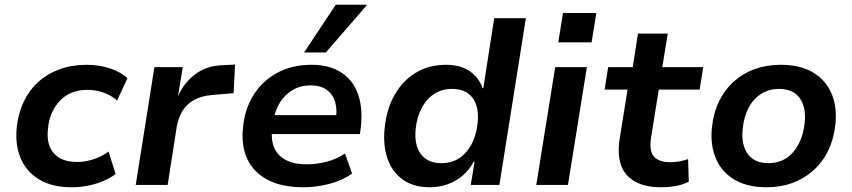

<svg xmlns="http://www.w3.org/2000/svg" viewBox="-20 -782 3604 812"><path d="M283 10Q201 10 146.5 -22.5Q92 -55 67.5 -112.5Q43 -170 51 -245Q57 -303 80.5 -352Q104 -401 142 -435.5Q180 -470 232 -489Q284 -508 347 -508Q400 -508 446 -492.5Q492 -477 519 -451L475 -357Q452 -378 419 -390Q386 -402 351 -402Q313 -402 283.5 -390Q254 -378 233 -355.5Q212 -333 199 -303.5Q186 -274 183 -238Q175 -172 207 -134.5Q239 -97 307 -97Q340 -97 375.5 -108.5Q411 -120 439 -141L469 -46Q448 -30 418 -17Q388 -4 353.5 3Q319 10 283 10Z M554 0 633 -498H753L733 -377H734Q758 -432 805 -467.5Q852 -503 916 -506L974 -509L968 -388L874 -380Q831 -376 800.5 -359Q770 -342 752.5 -314Q735 -286 728 -249L689 0Z M1264 10Q1172 10 1112 -21.5Q1052 -53 1025.5 -110.5Q999 -168 1008 -246Q1016 -323 1053 -381.5Q1090 -440 1152.5 -474Q1215 -508 1297 -508Q1374 -508 1424 -475Q1474 -442 1494.5 -383Q1515 -324 1506 -244L1502 -215H1108L1120 -295H1418L1400 -275Q1407 -320 1397 -352Q1387 -384 1361 -402.5Q1335 -421 1293 -421Q1251 -421 1218 -401.5Q1185 -382 1164.5 -349.5Q1144 -317 1137 -275L1133 -251Q1124 -198 1138 -161.5Q1152 -125 1187.5 -106Q1223 -87 1277 -87Q1318 -87 1361 -98Q1404 -109 1439 -133L1469 -48Q1427 -18 1371.5 -4Q1316 10 1264 10ZM1266 -560 1400 -762H1533L1358 -560Z M1797 10Q1729 10 1683.5 -22.5Q1638 -55 1618.5 -112Q1599 -169 1607 -242Q1615 -321 1649 -381Q1683 -441 1738.5 -474.5Q1794 -508 1867 -508Q1926 -508 1965.5 -481.5Q2005 -455 2021 -409H2024L2070 -705H2204L2092 0H1971L1987 -98H1983Q1964 -62 1935 -38Q1906 -14 1871 -2Q1836 10 1797 10ZM1847 -92Q1891 -92 1923 -113.5Q1955 -135 1975 -173.5Q1995 -212 2000 -262Q2007 -329 1979 -367.5Q1951 -406 1892 -406Q1849 -406 1816.5 -385Q1784 -364 1763.5 -325.5Q1743 -287 1738 -237Q1731 -170 1759.5 -131Q1788 -92 1847 -92Z M2341 -603 2361 -727H2502L2482 -603ZM2248 0 2328 -498H2462L2382 0Z M2777 10Q2708 10 2665 -14.5Q2622 -39 2606.5 -83.5Q2591 -128 2600 -191L2634 -403H2537L2552 -498H2656L2678 -640H2804L2781 -498H2954L2939 -403H2766L2733 -197Q2725 -143 2746 -119.5Q2767 -96 2815 -96Q2834 -96 2853 -99.5Q2872 -103 2890 -109L2893 -14Q2869 -1 2838.5 4.5Q2808 10 2777 10Z M3222 10Q3141 10 3086.5 -22Q3032 -54 3007.5 -112Q2983 -170 2991 -245Q2998 -307 3022 -355.5Q3046 -404 3085 -438.5Q3124 -473 3173.5 -490.5Q3223 -508 3282 -508Q3363 -508 3417 -476.5Q3471 -445 3496 -388Q3521 -331 3513 -255Q3506 -193 3482 -144Q3458 -95 3419 -60.5Q3380 -26 3330.5 -8Q3281 10 3222 10ZM3229 -92Q3274 -92 3306 -113.5Q3338 -135 3358 -173.5Q3378 -212 3383 -262Q3390 -329 3362 -367.5Q3334 -406 3274 -406Q3232 -406 3199 -385Q3166 -364 3146 -326Q3126 -288 3121 -237Q3114 -170 3142.5 -131Q3171 -92 3229 -92Z"/></svg>

Font: Nunito Sans 8pt
Style: Bold Italic
Weight: 700
Italic angle: -9°
Version: Version 3.101;gftools[0.9.27]